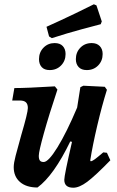

<svg xmlns="http://www.w3.org/2000/svg" viewBox="-20 -864 547 896"><path d="M495 -116Q424 -43 387 -15.5Q350 12 322 12Q280 12 280 -25Q280 -46 316 -202L308 -204Q231 -45 155 11Q103 11 73.5 -14.5Q44 -40 44 -84Q44 -103 53 -137.5Q62 -172 79 -233Q110 -338 110 -360Q110 -378 101 -386.5Q92 -395 72 -395H37L47 -453Q104 -453 236 -461L248 -446Q209 -329 185 -243Q161 -157 161 -137Q161 -122 166 -115Q171 -108 184 -108Q206 -108 248.5 -177Q291 -246 340 -362L355 -457L369 -464L469 -459L479 -445Q456 -372 434 -278.5Q412 -185 401 -115L404 -111Q412 -113 423.5 -121.5Q435 -130 462 -153L479 -151ZM222 -686 209 -694 197 -739Q264 -769 331.5 -801.5Q399 -834 418 -844L430 -839L455 -764L450 -751Q430 -746 361.5 -727.5Q293 -709 222 -686ZM162 -588Q162 -620 183 -641.5Q204 -663 235 -663Q260 -663 273 -649Q286 -635 286 -612Q286 -580 265 -558.5Q244 -537 212 -537Q187 -537 174.5 -551Q162 -565 162 -588ZM334 -588Q334 -620 355 -641.5Q376 -663 408 -663Q432 -663 445.5 -649Q459 -635 459 -612Q459 -580 438 -558.5Q417 -537 385 -537Q360 -537 347 -551Q334 -565 334 -588Z"/></svg>

Font: Alegreya
Style: Bold Italic
Weight: 700
Italic angle: -7°
Designer: Juan Pablo del Peral
Foundry: Huerta Tipografica
Version: Version 2.007; ttfautohint (v1.6)